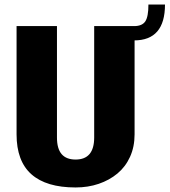

<svg xmlns="http://www.w3.org/2000/svg" viewBox="-20 -815 747 846"><path d="M313 11Q184 11 118.5 -47Q53 -105 53 -223V-700H231V-209Q231 -160 251.5 -136Q272 -112 313 -112Q395 -112 395 -209V-700H573V-223Q573 -168 553 -124Q533 -80 497.5 -50.5Q462 -21 415 -5Q368 11 313 11ZM571 -700Q606 -700 620 -720.5Q634 -741 634 -795H707Q707 -637 571 -637Z"/></svg>

Font: Pathway Extreme Condensed ExtraBold
Style: Regular
Weight: 800
Width: 3
Version: Version 1.001;gftools[0.9.26]